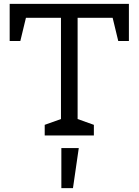

<svg xmlns="http://www.w3.org/2000/svg" viewBox="-20 -700 716 992"><path d="M646 -488H591L562 -608H381V-85L465 -55V0H211V-55L295 -85V-608H114L85 -488H30V-680H646ZM387 65 357 272H297V65Z"/></svg>

Font: Rhodium Libre
Style: Regular
Weight: 400
Designer: James Puckett
Foundry: Dunwich Type Founders
Version: Version 1.001; ttfautohint (v1.3)